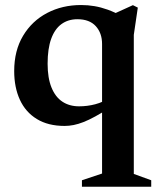

<svg xmlns="http://www.w3.org/2000/svg" viewBox="-20 -476 607 744"><path d="M164.5 -229Q164.5 -174 179.5 -137Q194.5 -100 221.8 -82Q249 -64 286.5 -64Q318.5 -64 349 -72Q379.5 -80 405.5 -97.5V-58.5Q374.5 -38.5 349.2 -24.8Q324 -11 303.5 -3Q283 5 265.2 8.5Q247.5 12 230.5 12Q166.5 12 122.8 -14.8Q79 -41.5 57 -89.5Q35 -137.5 35 -200.5Q35 -280 69.5 -337.5Q104 -395 162.8 -425.8Q221.5 -456.5 294 -456.5Q321 -456.5 346 -452.2Q371 -448 397.5 -438.5Q424 -429 454 -412.5L401.5 -413.5L495 -456L514 -446.5L498.5 -341V198L566 222.5V247.5H297.5V222.5L375.5 196.5V-305.5Q375.5 -348 351 -374.8Q326.5 -401.5 280 -401.5Q244 -401.5 218 -382.5Q192 -363.5 178.2 -325.2Q164.5 -287 164.5 -229Z"/></svg>

Font: Newsreader 16pt 16pt SemiBold
Style: Regular
Weight: 600
Version: Version 1.003